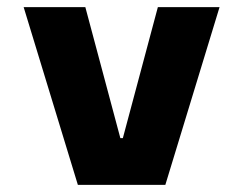

<svg xmlns="http://www.w3.org/2000/svg" viewBox="-20 -520 690 540"><path d="M199 0 46.5 -500H220L318.5 -131.5H325.5L424 -500H597.5L445 0Z"/></svg>

Font: Trispace Thin
Style: Bold
Weight: 700
Version: Version 1.210